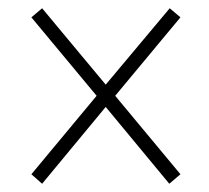

<svg xmlns="http://www.w3.org/2000/svg" viewBox="-20 -593 505 465"><path d="M82 -148 56 -171 214 -361 56 -551 82 -573 236 -388 391 -573 417 -551 259 -361 417 -171 390 -148 236 -334Z"/></svg>

Font: Noto Serif Lao Condensed ExtraLight
Style: Regular
Weight: 200
Width: 3
Designer: Monotype Design Team
Foundry: Monotype Imaging Inc.
Version: Version 2.003; ttfautohint (v1.8.4.7-5d5b)